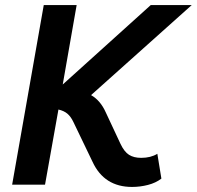

<svg xmlns="http://www.w3.org/2000/svg" viewBox="-20 -730 778 759"><path d="M28 0 153 -710H283L228 -396L576 -710H738L340 -354Q377 -333 398 -286L456 -162Q471 -130 490 -118Q509 -106 538 -106Q576 -106 602 -122L618 -24Q596 -7 565 1Q534 9 502 9Q392 9 346 -90L270 -248Q260 -269 246.5 -280.5Q233 -292 211 -297L158 0Z"/></svg>

Font: Livvic SemiBold
Style: Italic
Weight: 600
Italic angle: -10°
Designer: Jacques Le Bailly, Baron von Fonthausen
Version: Version 1.001; ttfautohint (v1.8.2)